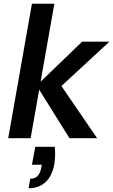

<svg xmlns="http://www.w3.org/2000/svg" viewBox="-20 -740 606 1028"><path d="M352 0 176 -282 420 -517H566L265 -239L279 -323L500 0ZM24 0 151 -720H271L144 0ZM133 268 142 217Q167 217 181.5 202Q196 187 201 157L204 142H151L169 46H273Q276 70 275 94Q274 118 271 138Q260 201 224.5 234.5Q189 268 133 268Z"/></svg>

Font: DM Sans 11pt SemiBold
Style: Italic
Weight: 600
Italic angle: -10°
Version: Version 4.004;gftools[0.9.30]